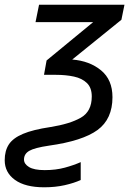

<svg xmlns="http://www.w3.org/2000/svg" viewBox="-79 -556 563 816"><path d="M109 240Q28 240 -15.5 208.5Q-59 177 -59 125Q-59 85 -41.5 58Q-24 31 18.5 13Q61 -5 135 -16Q217 -29 264 -55.5Q311 -82 311 -146Q311 -183 290.5 -203Q270 -223 235.5 -230.5Q201 -238 158 -238H108L119 -299L317 -462H72L87 -536H450L437 -472L228 -303Q302 -297 350.5 -257Q399 -217 399 -143Q399 -50 335.5 -3.5Q272 43 129 63Q68 72 45.5 85Q23 98 23 122Q23 141 44.5 154Q66 167 111 167Q158 167 196.5 156.5Q235 146 264 133V209Q236 222 196 231Q156 240 109 240Z"/></svg>

Font: Noto IKEA Latin
Style: Italic
Weight: 400
Italic angle: -12°
Designer: Monotype Design Team
Foundry: Monotype Imaging Inc.
Version: Version 1.0